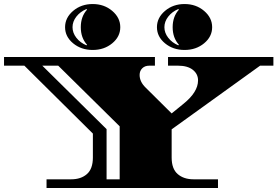

<svg xmlns="http://www.w3.org/2000/svg" viewBox="-34 -933 1377 953"><path d="M800 -650H1323V-607H1257L818 -291V-151Q818 -95 848 -69Q878 -43 927 -43H1048V0H197V-43H319Q368 -43 397.5 -69Q427 -95 427 -151V-270L87 -607H-14V-650H735V-607H707Q685 -607 672 -594Q659 -581 659 -561Q659 -527 689 -498L818 -370L877 -418Q949 -476 949 -534Q949 -566 923 -586.5Q897 -607 850 -607H800ZM495 -43H560V-306L255 -607H176L495 -292ZM979 -879Q1019 -845 1019 -798Q1019 -751 979 -718Q939 -685 882 -685Q825 -685 785 -718Q745 -751 745 -798Q745 -845 785 -879Q825 -913 882 -913Q939 -913 979 -879ZM523 -879Q563 -845 563 -798Q563 -751 523 -718Q483 -685 426 -685Q369 -685 329 -718Q289 -751 289 -798Q289 -845 329 -879Q369 -913 426 -913Q483 -913 523 -879ZM398 -885 395 -888Q364 -875 345 -850.5Q326 -826 326 -798Q326 -770 345 -745.5Q364 -721 395 -708L398 -711Q367 -745 367 -798Q367 -851 398 -885ZM854 -885 851 -888Q820 -875 801 -850.5Q782 -826 782 -798Q782 -770 801 -745.5Q820 -721 851 -708L854 -711Q823 -745 823 -798Q823 -851 854 -885Z"/></svg>

Font: Diplomata
Style: Regular
Weight: 400
Width: 7
Designer: Eduardo Rodriguez Tunni
Foundry: Eduardo Rodriguez Tunni
Version: Version 1.001